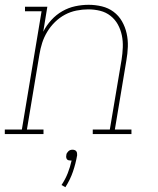

<svg xmlns="http://www.w3.org/2000/svg" viewBox="-38 -558 658 799"><path d="M-18 0V-19H53L135 -511H66V-530H159L142 -426Q155 -452 175.5 -474.5Q196 -497 221.5 -511.5Q247 -526 275 -532Q303 -538 331 -538Q359 -538 386 -531.5Q413 -525 434.5 -509Q456 -493 469.5 -469.5Q483 -446 489 -419Q495 -392 494 -363.5Q493 -335 488 -307L440 -19H509V0H348V-19H419L468 -310Q472 -335 473 -361Q474 -387 469 -411Q464 -435 452.5 -456Q441 -477 422 -492Q403 -507 379 -513Q355 -519 329 -519Q305 -519 280 -514Q255 -509 232.5 -497Q210 -485 191 -466.5Q172 -448 158.5 -425.5Q145 -403 137.5 -379.5Q130 -356 126 -331L74 -19H143V0ZM234 221 218 212Q234 188 244 162.5Q254 137 260 110Q259 110 258 110Q257 110 256 110Q252 110 247.5 109Q243 108 240.5 104.5Q238 101 237.5 96.5Q237 92 238 88Q238 83 240.5 79Q243 75 246.5 71.5Q250 68 254.5 66.5Q259 65 264 65Q268 65 272.5 66.5Q277 68 279.5 71.5Q282 75 282.5 79Q283 83 283 88Q277 123 265.5 156.5Q254 190 234 221Z"/></svg>

Font: Iosevka Curly Slab ThExObl
Style: Regular
Weight: 100
Width: 7
Italic angle: -9°
Monospace: yes
Designer: Belleve Invis
Foundry: Belleve Invis
Version: Version 11.1.0; ttfautohint (v1.8.3)